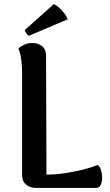

<svg xmlns="http://www.w3.org/2000/svg" viewBox="-20 -918 538 938"><path d="M205 -647 207 -65Q251 -65 297.5 -72Q344 -79 386 -89.5Q428 -100 457 -112Q468 -105 473.5 -87Q479 -69 479 -49Q479 -29 472 -14.5Q465 0 450 0H156Q127 0 107.5 -16Q88 -32 88 -62V-560Q88 -590 84.5 -621Q81 -652 70 -682Q78 -689 96 -698.5Q114 -708 138 -708Q167 -708 186 -692Q205 -676 205 -647ZM311 -824 121 -743Q115 -746 108 -756.5Q101 -767 101 -771L243 -898Q255 -893 269 -880.5Q283 -868 294.5 -852.5Q306 -837 311 -824Z"/></svg>

Font: Arima SemiBold
Style: Regular
Weight: 600
Designer: Joana Correia and Natanael Gama
Foundry: NDISCOVER
Version: Version 1.101;gftools[0.9.23]